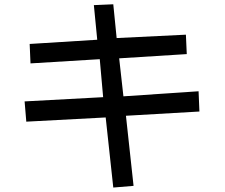

<svg xmlns="http://www.w3.org/2000/svg" viewBox="-20 -801 1040 888"><path d="M902.3 -285.2 562.5 -265.6 597.7 58.6 503.9 66.4 468.8 -257.8 101.6 -238.3 93.8 -332 457 -351.6 441.4 -527.3 121.1 -507.8 117.2 -597.7 429.7 -617.2 414.1 -777.3 503.9 -781.2 519.5 -625 839.8 -640.6 843.8 -550.8 531.2 -531.2 550.8 -355.5 898.4 -378.9Z"/></svg>

Font: Droid Sans Fallback
Style: Regular
Weight: 400
Designer: Steve Matteson
Foundry: Ascender Corporation
Version: 3.00 (Khmer version)